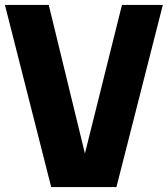

<svg xmlns="http://www.w3.org/2000/svg" viewBox="-27 -760 682 780"><path d="M468.5 -740H634.5L446 0H181L-7 -740H171L318 -136.5Z"/></svg>

Font: Encode Sans Condensed ExtraBold
Style: Regular
Weight: 800
Width: 3
Designer: Multiple Designers
Foundry: Impallari Type
Version: Version 2.000